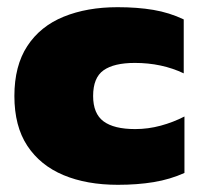

<svg xmlns="http://www.w3.org/2000/svg" viewBox="-20 -504 553 534"><path d="M308 10Q221 10 156.5 -17Q92 -44 56 -98.5Q20 -153 20 -237Q20 -321 56 -376Q92 -431 157 -457.5Q222 -484 307 -484Q362 -484 406.5 -476.5Q451 -469 491 -450V-300Q430 -329 355 -329Q297 -329 268 -308.5Q239 -288 239 -237Q239 -188 268 -166.5Q297 -145 356 -145Q392 -145 427 -154.5Q462 -164 493 -180V-23Q453 -5 407.5 2.5Q362 10 308 10Z"/></svg>

Font: Kanit ExtraBold
Style: Regular
Weight: 800
Designer: Katatrad Team
Foundry: CadsonDemak
Version: Version 2.000; ttfautohint (v1.8.3)